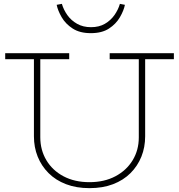

<svg xmlns="http://www.w3.org/2000/svg" viewBox="-20 -962 929 996"><path d="M444 14Q376 14 322.5 -6.5Q269 -27 232 -64Q195 -101 175.5 -149.5Q156 -198 156 -255V-669H189V-250Q189 -184 220.5 -131Q252 -78 309.5 -47.5Q367 -17 444 -17Q521 -17 578.5 -47.5Q636 -78 668 -130.5Q700 -183 700 -249V-669H733V-255Q733 -198 713.5 -149.5Q694 -101 657 -64Q620 -27 566.5 -6.5Q513 14 444 14ZM7 -655V-686H339V-655ZM549 -655V-686H882V-655ZM451 -790Q394 -790 357 -814Q320 -838 300 -872.5Q280 -907 274 -937L301 -942Q310 -911 329.5 -883.5Q349 -856 380 -838.5Q411 -821 452 -821Q494 -821 524 -838.5Q554 -856 573.5 -883.5Q593 -911 602 -942L628 -937Q622 -907 602 -872.5Q582 -838 545.5 -814Q509 -790 451 -790Z"/></svg>

Font: BioRhyme ExtraLight
Style: Regular
Weight: 250
Designer: Aoife Mooney
Foundry: Aoife Mooney Type
Version: Version 1.600;gftools[0.9.33]